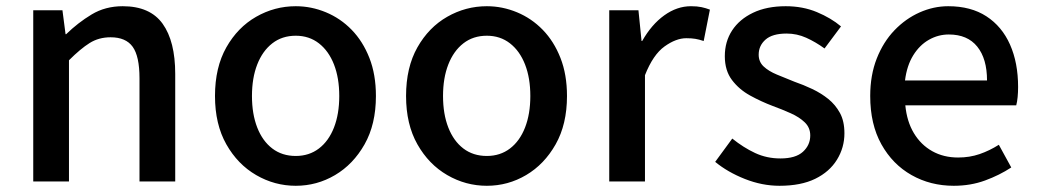

<svg xmlns="http://www.w3.org/2000/svg" viewBox="-20 -584 3339 618"><path d="M87 0V-551H181L191 -474H193Q231 -511 275 -537.5Q319 -564 375 -564Q463 -564 503.5 -507.5Q544 -451 544 -346V0H429V-332Q429 -403 407 -433.5Q385 -464 336 -464Q298 -464 268.5 -445.5Q239 -427 202 -390V0Z M932 14Q864 14 804.5 -20.5Q745 -55 708.5 -119.5Q672 -184 672 -275Q672 -367 708.5 -431.5Q745 -496 804.5 -530Q864 -564 932 -564Q982 -564 1029 -544.5Q1076 -525 1112 -488Q1148 -451 1169 -397.5Q1190 -344 1190 -275Q1190 -184 1153.5 -119.5Q1117 -55 1058.5 -20.5Q1000 14 932 14ZM932 -82Q975 -82 1006.5 -106Q1038 -130 1055 -173.5Q1072 -217 1072 -275Q1072 -333 1055 -376.5Q1038 -420 1006.5 -444.5Q975 -469 932 -469Q888 -469 856.5 -444.5Q825 -420 808 -376.5Q791 -333 791 -275Q791 -217 808 -173.5Q825 -130 856.5 -106Q888 -82 932 -82Z M1547 14Q1479 14 1419.5 -20.5Q1360 -55 1323.5 -119.5Q1287 -184 1287 -275Q1287 -367 1323.5 -431.5Q1360 -496 1419.5 -530Q1479 -564 1547 -564Q1597 -564 1644 -544.5Q1691 -525 1727 -488Q1763 -451 1784 -397.5Q1805 -344 1805 -275Q1805 -184 1768.5 -119.5Q1732 -55 1673.5 -20.5Q1615 14 1547 14ZM1547 -82Q1590 -82 1621.5 -106Q1653 -130 1670 -173.5Q1687 -217 1687 -275Q1687 -333 1670 -376.5Q1653 -420 1621.5 -444.5Q1590 -469 1547 -469Q1503 -469 1471.5 -444.5Q1440 -420 1423 -376.5Q1406 -333 1406 -275Q1406 -217 1423 -173.5Q1440 -130 1471.5 -106Q1503 -82 1547 -82Z M1941 0V-551H2035L2045 -452H2047Q2077 -505 2118 -534.5Q2159 -564 2204 -564Q2224 -564 2238 -561Q2252 -558 2265 -553L2245 -452Q2230 -457 2218 -459Q2206 -461 2189 -461Q2156 -461 2119 -434.5Q2082 -408 2056 -342V0Z M2489 14Q2433 14 2377.5 -8Q2322 -30 2282 -63L2337 -138Q2373 -109 2410.5 -91.5Q2448 -74 2492 -74Q2541 -74 2564.5 -95.5Q2588 -117 2588 -148Q2588 -173 2570.5 -190Q2553 -207 2525 -219.5Q2497 -232 2467 -243Q2430 -257 2394.5 -276.5Q2359 -296 2336 -326.5Q2313 -357 2313 -403Q2313 -450 2336.5 -486Q2360 -522 2404 -543Q2448 -564 2509 -564Q2564 -564 2609.5 -545Q2655 -526 2687 -499L2634 -428Q2605 -449 2575 -462.5Q2545 -476 2512 -476Q2466 -476 2444 -456.5Q2422 -437 2422 -408Q2422 -385 2438 -370Q2454 -355 2480.5 -344Q2507 -333 2537 -321Q2566 -311 2594.5 -297.5Q2623 -284 2646 -265.5Q2669 -247 2683.5 -220.5Q2698 -194 2698 -155Q2698 -109 2674 -70Q2650 -31 2604 -8.5Q2558 14 2489 14Z M3050 14Q2975 14 2914 -20.5Q2853 -55 2817 -119.5Q2781 -184 2781 -275Q2781 -342 2802 -395.5Q2823 -449 2859 -486.5Q2895 -524 2940 -544Q2985 -564 3032 -564Q3105 -564 3155 -531.5Q3205 -499 3231 -440.5Q3257 -382 3257 -304Q3257 -287 3255.5 -271.5Q3254 -256 3251 -245H2894Q2899 -193 2921.5 -155.5Q2944 -118 2980.5 -97.5Q3017 -77 3064 -77Q3101 -77 3133 -88Q3165 -99 3195 -118L3235 -45Q3197 -20 3150.5 -3Q3104 14 3050 14ZM2893 -325H3157Q3157 -395 3125.5 -434Q3094 -473 3034 -473Q3000 -473 2970 -456Q2940 -439 2919.5 -406Q2899 -373 2893 -325Z"/></svg>

Font: Noto Sans KR Thin Medium
Style: Regular
Weight: 500
Version: Version 2.004-H2;hotconv 1.0.118;makeotfexe 2.5.65603